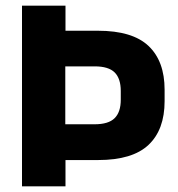

<svg xmlns="http://www.w3.org/2000/svg" viewBox="-20 -659 631 679"><path d="M162.8 -93V-219.5H314.5Q363.7 -219.5 385.4 -241.1Q407.1 -262.7 407.1 -306.3V-337.2Q407.1 -381.3 385.5 -402.8Q363.9 -424.3 314.8 -424.3H162.6V-550.3H326.6Q448.4 -550.3 505.3 -496.5Q562.1 -442.6 562.1 -341.8V-301.3Q562.1 -200.2 505.2 -146.6Q448.3 -93 327.1 -93ZM57.8 0V-639H211.6V-521.3L210.9 -461.7V-182.3L211.6 -116.9V0Z"/></svg>

Font: Anek Tamil Medium
Style: Regular
Weight: 500
Designer: Aadarsh Rajan (Tamil), Yesha Goshar (Latin)
Foundry: Ek Type
Version: Version 1.003